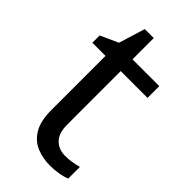

<svg xmlns="http://www.w3.org/2000/svg" viewBox="-212 -717 785 785"><g transform="rotate(45 180.5 -324.5)"><path d="M264 -62Q284 -62 305 -65.5Q326 -69 339 -73V-6Q325 1 299 5.5Q273 10 249 10Q207 10 171.5 -4.5Q136 -19 114 -55Q92 -91 92 -156V-468H16V-510L93 -545L128 -659H180V-536H335V-468H180V-158Q180 -109 203.5 -85.5Q227 -62 264 -62Z"/></g></svg>

Font: uoriya85
Style: Book
Weight: 400
Designer: Jelle Bosma - Monotype Design Team
Foundry: Monotype Imaging Inc.
Version: Version 2.003